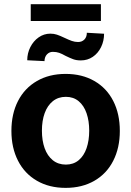

<svg xmlns="http://www.w3.org/2000/svg" viewBox="-20 -892 630 922"><path d="M34.8 -263.2Q34.8 -345.3 66.5 -407Q98.1 -468.8 157.2 -502.9Q216.2 -537.1 295.2 -537.1Q374.3 -537.1 433.4 -502.9Q492.5 -468.8 523.9 -407Q555.4 -345.3 555.4 -263.2Q555.4 -182.2 523.9 -120.2Q492.5 -58.2 433.4 -24Q374.3 10.2 295.2 10.2Q216.2 10.2 157.2 -24Q98.1 -58.2 66.5 -120.2Q34.8 -182.2 34.8 -263.2ZM408.4 -264.4Q408.4 -311.3 395.7 -348.1Q383 -385 357.8 -406Q332.6 -427 296.3 -427Q259.5 -427 233.5 -406Q207.6 -385 194.4 -348.4Q181.3 -311.9 181.3 -264.4Q181.3 -216.9 194.4 -180.2Q207.6 -143.6 233.5 -122.6Q259.5 -101.6 296.3 -101.6Q332.6 -101.6 357.8 -122.6Q383 -143.6 395.7 -180.5Q408.4 -217.4 408.4 -264.4ZM368.1 -601.9Q346.8 -601.9 331.4 -607.7Q316 -613.4 295.1 -623.6Q277.2 -633.8 263.9 -638.4Q250.6 -643 233.6 -643Q217.1 -643 205.6 -631Q194.2 -619 193.6 -598.5L110.8 -602.6Q110.8 -636.1 125.5 -665.4Q140.2 -694.7 165.5 -712.5Q190.9 -730.4 221.9 -730.4Q239 -730.4 253.5 -725.5Q268 -720.7 290.3 -710.1Q310.5 -700.5 325 -695.4Q339.5 -690.3 355.1 -690.3Q373.5 -690.3 385.3 -702.3Q397 -714.3 397 -734.7L479.8 -730Q479.8 -695.4 465.3 -665.7Q450.8 -636.1 425.5 -619Q400.2 -601.9 368.1 -601.9ZM464.6 -791.2H127.6V-871.7H464.6Z"/></svg>

Font: WEMIX Pretendard Variable
Style: Regular
Weight: 400
Designer: Base glyphs from Inter by Rasmus Andersson; Hangeul glyphs from Noto Sans CJK(Source Han Sans) by Jang Soo-young and Kan
Foundry: Kil Hyung-jin
Version: Version 1.000;Glyphs 3.2 (3208)